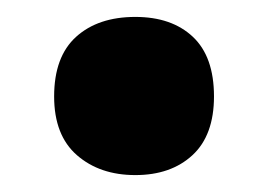

<svg xmlns="http://www.w3.org/2000/svg" viewBox="-20 -466 318 227"><path d="M44 -352Q44 -399 70 -422.5Q96 -446 140 -446Q183 -446 208 -422.5Q233 -399 233 -352Q233 -306 207.5 -282.5Q182 -259 140 -259Q98 -259 71 -282.5Q44 -306 44 -352Z"/></svg>

Font: Noto Sans Lao UI Cond Blk
Style: Regular
Weight: 900
Width: 3
Designer: Monotype Design Team
Foundry: Monotype Imaging Inc.
Version: Version 2.000; ttfautohint (v1.8.4.7-5d5b)